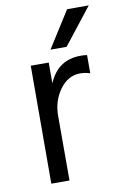

<svg xmlns="http://www.w3.org/2000/svg" viewBox="-83 -769 528 821"><g transform="rotate(-10 181.0 -358.5)"><path d="M151 3H72L73 -509H151V-419Q191 -514 290 -514Q308 -514 318 -512V-433Q297 -440 275 -440Q222 -440 186.5 -391Q151 -342 151 -277ZM238 -562H168L268 -720H362Z"/></g></svg>

Font: Hind Siliguri Fixed
Style: Regular
Weight: 400
Designer: Jyotish Sonowal
Foundry: Indian Type Foundry
Version: Version 1.001;October 28, 2021;FontCreator 12.0.0.2565 64-bi